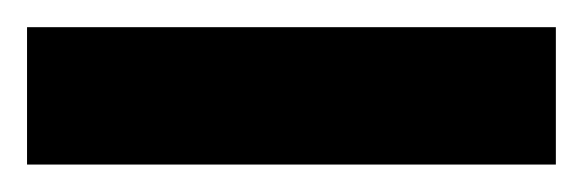

<svg xmlns="http://www.w3.org/2000/svg" viewBox="-20 59 431 142"><path d="M0 180.7H391.1V79.1H0Z"/></svg>

Font: Roboto Flex Super Cond Bold
Style: Regular
Weight: 700
Width: 3
Designer: Berlow after Robertson
Foundry: Google
Version: Version 3.000